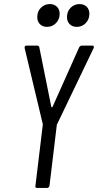

<svg xmlns="http://www.w3.org/2000/svg" viewBox="-20 -924 481 943"><path d="M154 -11 190 -310Q190 -311 190.5 -312.5Q191 -314 190 -315L101 -688V-691Q101 -700 110 -700H163Q166 -700 169 -698Q172 -696 173 -692L232 -399Q233 -397 235 -397Q237 -397 238 -399L369 -692Q374 -700 382 -700H434Q439 -700 440.5 -696.5Q442 -693 440 -688L261 -315Q259 -313 259 -310L223 -11Q222 -7 219 -4Q216 -1 212 -1H162Q152 -1 154 -11ZM309 -840Q309 -868 327 -886Q345 -904 371 -904Q392 -904 405.5 -891Q419 -878 419 -856Q419 -829 401 -810.5Q383 -792 357 -792Q335 -792 322 -805.5Q309 -819 309 -840ZM163 -840Q163 -868 181 -886Q199 -904 225 -904Q246 -904 259.5 -891Q273 -878 273 -856Q273 -829 255 -810.5Q237 -792 211 -792Q189 -792 176 -805.5Q163 -819 163 -840Z"/></svg>

Font: Barlow Condensed
Style: Italic
Weight: 400
Width: 3
Italic angle: -7°
Designer: Jeremy Tribby
Foundry: Tribby Type
Version: Version 1.408